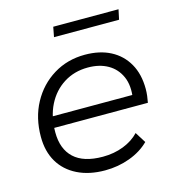

<svg xmlns="http://www.w3.org/2000/svg" viewBox="-104 -782 813 878"><g transform="rotate(-15 302.0 -343.0)"><path d="M287 5Q212 5 156.5 -22.5Q101 -50 71.5 -100Q42 -150 42 -219Q42 -309 80 -379Q118 -449 184 -489.5Q250 -530 333 -530Q403 -530 454 -503.5Q505 -477 533.5 -427Q562 -377 562 -307Q562 -291 560 -274.5Q558 -258 555 -243H94L103 -296H522L493 -276Q503 -339 484 -382Q465 -425 425.5 -447.5Q386 -470 331 -470Q267 -470 217 -438.5Q167 -407 139 -351.5Q111 -296 111 -222Q111 -143 156.5 -100.5Q202 -58 293 -58Q346 -58 391 -75.5Q436 -93 465 -124L497 -73Q460 -36 404.5 -15.5Q349 5 287 5ZM218 -644 227 -691H536L526 -644Z"/></g></svg>

Font: MOST Montserrat
Style: Italic
Weight: 400
Italic angle: -11.3°
Designer: Julieta Ulanovsky
Foundry: Julieta Ulanovsky
Version: Version 8.000;March 11, 2024;FontCreator 15.0.0.2926 64-bit